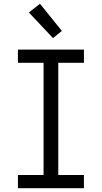

<svg xmlns="http://www.w3.org/2000/svg" viewBox="-20 -998 540 1018"><path d="M75 0V-70H211V-665H75V-735H425V-665H289V-70H425V0ZM261 -796 133 -932 192 -978 308 -834Z"/></svg>

Font: Iosevka Term Curly
Style: Regular
Weight: 400
Designer: Belleve Invis
Foundry: Belleve Invis
Version: Version 32.3.0